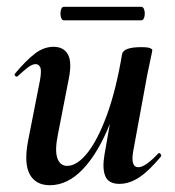

<svg xmlns="http://www.w3.org/2000/svg" viewBox="-20 -533 516 566"><path d="M127 13Q85 13 67.5 -19.5Q50 -52 63 -119L98 -297Q103 -326 98.5 -335Q94 -344 85 -344Q75 -344 62 -334Q49 -324 33 -309Q29 -305 25 -309Q21 -313 25 -317Q57 -355 83 -375Q109 -395 138 -395Q168 -395 180.5 -372Q193 -349 182 -297L151 -138Q141 -90 149 -67Q157 -44 178 -44Q207 -44 237.5 -82Q268 -120 295 -193.5Q322 -267 340 -374L358 -373Q339 -255 304 -168Q269 -81 224 -34Q179 13 127 13ZM332 9Q300 9 290.5 -13.5Q281 -36 288 -77L340 -374Q345 -394 396 -394Q416 -394 422.5 -391Q429 -388 429 -386Q429 -382 424 -360Q419 -338 414 -312L373 -89Q364 -40 388 -40Q398 -40 412.5 -50Q427 -60 446 -80Q449 -84 453 -79.5Q457 -75 454 -71Q418 -28 389.5 -9.5Q361 9 332 9ZM168 -473Q162 -473 159.5 -483Q157 -493 159.5 -503Q162 -513 168 -513H396Q403 -513 405.5 -503Q408 -493 405.5 -483Q403 -473 396 -473Z"/></svg>

Font: Cormorant Light
Style: Italic
Weight: 300
Italic angle: -10°
Designer: Christian Thalmann (Catharsis Fonts)
Foundry: Catharsis Fonts
Version: Version 4.000